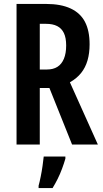

<svg xmlns="http://www.w3.org/2000/svg" viewBox="-20 -734 522 975"><path d="M214 -714Q289 -714 338.5 -691Q388 -668 411.5 -623Q435 -578 435 -509Q435 -464 424.5 -427.5Q414 -391 392 -363.5Q370 -336 335 -316L477 0H346L231 -287H182V0H64V-714ZM214 -613H182V-381H218Q250 -381 271.5 -394.5Q293 -408 304.5 -435.5Q316 -463 316 -503Q316 -542 304.5 -566Q293 -590 270.5 -601.5Q248 -613 214 -613ZM312 72Q305 96 295 123Q285 150 272.5 175Q260 200 247 221H176V209Q181 191 186.5 164Q192 137 196 109Q200 81 202 61H312Z"/></svg>

Font: Noto Sans Display ExtraCondensed SemiBold
Style: Regular
Weight: 600
Width: 2
Designer: Monotype Design Team
Foundry: Monotype Imaging Inc.
Version: Version 2.003